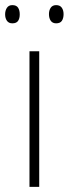

<svg xmlns="http://www.w3.org/2000/svg" viewBox="-33 -729 268 749"><path d="M120 0H82V-529H120ZM-13 -673Q-13 -688 -6 -698.5Q1 -709 15 -709Q31 -709 37.5 -699Q44 -689 44 -673Q44 -657 37.5 -647.5Q31 -638 15 -638Q1 -638 -6 -648Q-13 -658 -13 -673ZM158 -674Q158 -689 165 -699Q172 -709 186 -709Q201 -709 208 -699Q215 -689 215 -674Q215 -658 208.5 -648Q202 -638 186 -638Q172 -638 165 -648Q158 -658 158 -674Z"/></svg>

Font: Noto Sans Khmer UI SemiCondensed ExtraLight
Style: Regular
Weight: 200
Width: 4
Designer: Danh Hong and the Monotype Design Team
Foundry: Monotype Imaging Inc.
Version: Version 2.002; ttfautohint (v1.8.4.7-5d5b)